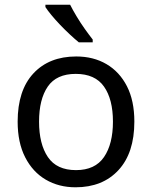

<svg xmlns="http://www.w3.org/2000/svg" viewBox="-20 -786 645 816"><path d="M551 -269Q551 -136 483.5 -63Q416 10 301 10Q230 10 174.5 -22.5Q119 -55 87 -117.5Q55 -180 55 -269Q55 -402 122 -474Q189 -546 304 -546Q377 -546 432.5 -513.5Q488 -481 519.5 -419.5Q551 -358 551 -269ZM146 -269Q146 -174 183.5 -118.5Q221 -63 303 -63Q384 -63 422 -118.5Q460 -174 460 -269Q460 -364 422 -418Q384 -472 302 -472Q220 -472 183 -418Q146 -364 146 -269ZM278 -766Q289 -744 305.5 -716.5Q322 -689 340.5 -663Q359 -637 374 -618V-606H315Q298 -620 277 -639.5Q256 -659 235.5 -680.5Q215 -702 198.5 -722Q182 -742 173 -756V-766Z"/></svg>

Font: Noto Sans Hanifi Rohingya
Style: Regular
Weight: 400
Designer: Monotype Design Team and DaltonMaag
Foundry: Google LLC
Version: Version 2.101